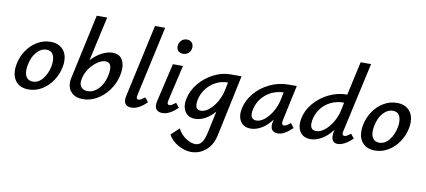

<svg xmlns="http://www.w3.org/2000/svg" viewBox="-84 -1026 3614 1630"><g transform="rotate(10 1723.0 -211.0)"><path d="M30 -139Q30 -165 36 -192Q48 -255 84.5 -308.5Q121 -362 174 -393.5Q227 -425 287 -425Q354 -425 392 -386Q430 -347 430 -281Q430 -257 424 -228Q411 -165 375 -111.5Q339 -58 286 -26Q233 6 172 6Q104 6 67 -33.5Q30 -73 30 -139ZM330 -222Q334 -243 334 -266Q334 -307 317 -330Q300 -353 266 -353Q218 -353 180.5 -310.5Q143 -268 130 -198Q125 -171 125 -153Q125 -112 143 -89Q161 -66 195 -66Q245 -66 281 -111.5Q317 -157 330 -222Z M925 -307Q925 -274 916 -238Q899 -169 857 -113Q815 -57 758 -25Q701 7 640 7Q578 7 543 -26.5Q508 -60 508 -114Q508 -133 512 -150L634 -711H724L639 -329Q680 -373 728.5 -399Q777 -425 823 -425Q874 -425 899.5 -392.5Q925 -360 925 -307ZM825 -278Q825 -343 776 -343Q746 -343 710.5 -320Q675 -297 646 -259Q617 -221 606 -179L602 -163Q598 -143 598 -134Q598 -102 617 -84.5Q636 -67 668 -67Q717 -67 757 -106.5Q797 -146 815 -212Q825 -249 825 -278Z M995 -54Q995 -70 999 -85L1136 -711H1224L1092 -111Q1089 -99 1089 -91Q1089 -71 1107 -71Q1117 -71 1129 -78Q1141 -85 1160 -100L1190 -63Q1121 6 1059 6Q995 6 995 -54Z M1355 -573Q1355 -603 1374.5 -624Q1394 -645 1424 -645Q1450 -645 1465 -629.5Q1480 -614 1480 -590Q1480 -559 1460 -539.5Q1440 -520 1411 -520Q1385 -520 1370 -534.5Q1355 -549 1355 -573ZM1261 -54Q1261 -71 1265 -87L1342 -418H1429L1358 -111Q1355 -99 1355 -91Q1355 -71 1373 -71Q1383 -71 1395 -78Q1407 -85 1426 -100L1456 -63Q1387 6 1325 6Q1296 6 1278.5 -9Q1261 -24 1261 -54Z M1934 -418 1822 111Q1803 197 1748 243Q1693 289 1622 289Q1568 289 1511 257.5Q1454 226 1425 174L1494 109Q1523 162 1566.5 189.5Q1610 217 1647 217Q1680 217 1701 189.5Q1722 162 1734 106L1775 -86Q1738 -42 1694 -18Q1650 6 1606 6Q1556 6 1528.5 -25.5Q1501 -57 1501 -107Q1501 -124 1506 -149Q1520 -220 1570.5 -282Q1621 -344 1693 -381Q1765 -418 1838 -418ZM1816 -278 1830 -346H1827Q1772 -346 1723 -319.5Q1674 -293 1641.5 -248Q1609 -203 1600 -149Q1598 -139 1598 -123Q1598 -70 1643 -70Q1678 -70 1714 -99.5Q1750 -129 1777.5 -177Q1805 -225 1816 -278Z M2445 -62Q2408 -27 2379 -10.5Q2350 6 2321 6Q2292 6 2275.5 -8.5Q2259 -23 2259 -53Q2259 -69 2263 -85L2267 -104Q2229 -52 2181 -23Q2133 6 2086 6Q2035 6 2007 -25.5Q1979 -57 1979 -107Q1979 -126 1984 -149Q1998 -221 2049.5 -282.5Q2101 -344 2177.5 -381Q2254 -418 2341 -418H2410L2344 -111Q2342 -97 2342 -93Q2342 -69 2360 -69Q2380 -69 2416 -100ZM2296 -278 2310 -346Q2217 -341 2154.5 -287Q2092 -233 2076 -149Q2074 -139 2074 -123Q2074 -96 2087 -83Q2100 -70 2122 -70Q2157 -70 2193 -99.5Q2229 -129 2257 -177.5Q2285 -226 2296 -278Z M2934 -100 2964 -63Q2930 -29 2896.5 -11.5Q2863 6 2837 6Q2810 6 2796.5 -10.5Q2783 -27 2783 -56Q2783 -76 2787 -93L2790 -108Q2750 -54 2700 -24Q2650 6 2601 6Q2550 6 2520.5 -25.5Q2491 -57 2491 -111Q2491 -132 2495 -151Q2508 -223 2559 -284.5Q2610 -346 2685.5 -383.5Q2761 -421 2845 -421L2909 -711H2999L2866 -111Q2863 -101 2863 -92Q2863 -71 2882 -71Q2901 -71 2934 -100ZM2816 -278 2830 -349H2829Q2765 -349 2713.5 -323Q2662 -297 2630 -252Q2598 -207 2589 -151Q2587 -135 2587 -127Q2587 -70 2637 -70Q2674 -70 2711.5 -100.5Q2749 -131 2777 -179.5Q2805 -228 2816 -278Z M3016 -139Q3016 -165 3022 -192Q3034 -255 3070.5 -308.5Q3107 -362 3160 -393.5Q3213 -425 3273 -425Q3340 -425 3378 -386Q3416 -347 3416 -281Q3416 -257 3410 -228Q3397 -165 3361 -111.5Q3325 -58 3272 -26Q3219 6 3158 6Q3090 6 3053 -33.5Q3016 -73 3016 -139ZM3316 -222Q3320 -243 3320 -266Q3320 -307 3303 -330Q3286 -353 3252 -353Q3204 -353 3166.5 -310.5Q3129 -268 3116 -198Q3111 -171 3111 -153Q3111 -112 3129 -89Q3147 -66 3181 -66Q3231 -66 3267 -111.5Q3303 -157 3316 -222Z"/></g></svg>

Font: Ysabeau Infant Semibold
Style: Italic
Weight: 600
Italic angle: -12°
Designer: Christian Thalmann (Catharsis Fonts)
Version: Version 0.003